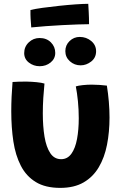

<svg xmlns="http://www.w3.org/2000/svg" viewBox="-20 -930 629 980"><path d="M434.5 -806.5Q412.5 -806.5 376.5 -805.2Q340.5 -804 298 -801.8Q255.5 -799.5 214 -796.5Q172.5 -793.5 139.5 -790Q137.5 -813 136.2 -835.2Q135 -857.5 135.5 -879Q157.5 -884.5 197 -890Q236.5 -895.5 281.8 -900.2Q327 -905 367 -907.8Q407 -910.5 430.5 -910.5Q431 -899 432.8 -869.2Q434.5 -839.5 434.5 -806.5ZM391.5 -596.5Q360 -596.5 336.8 -617.2Q313.5 -638 313.5 -669Q313.5 -699.5 335.2 -720.5Q357 -741.5 387 -741.5Q420.5 -741.5 445.5 -720.8Q470.5 -700 470.5 -668.5Q470.5 -635.5 445.5 -616Q420.5 -596.5 391.5 -596.5ZM182.5 -592Q151.5 -592 127.5 -610.5Q103.5 -629 103.5 -659Q103.5 -691.5 126.8 -713.8Q150 -736 182 -736Q217.5 -736 239.8 -713.8Q262 -691.5 262 -660Q262 -630.5 238.5 -611.2Q215 -592 182.5 -592ZM367 -489Q379 -493 402.2 -495.5Q425.5 -498 448 -498Q466.5 -498 489 -496.5Q511.5 -495 525.5 -493Q532 -452.5 535.5 -411.2Q539 -370 539 -330Q539 -256.5 526.2 -191.2Q513.5 -126 484.2 -76.5Q455 -27 406.8 1Q358.5 29 287.5 29Q211.5 29 162.8 -0.8Q114 -30.5 86.5 -83.8Q59 -137 48.2 -208.2Q37.5 -279.5 37.5 -362Q37.5 -398.5 39.2 -436.2Q41 -474 44 -511.5Q57 -512.5 78.2 -513.2Q99.5 -514 117 -513.5Q142 -513 167.2 -510.5Q192.5 -508 207 -503.5Q203.5 -469.5 201 -430.2Q198.5 -391 198.5 -351.5Q198.5 -285.5 207.2 -232.5Q216 -179.5 236.5 -148.5Q257 -117.5 292 -117.5Q324.5 -117.5 344.5 -145.5Q364.5 -173.5 373.2 -220.8Q382 -268 382 -326.5Q382 -370 377.8 -413Q373.5 -456 367 -489Z"/></svg>

Font: Grandstander
Style: Bold
Weight: 700
Designer: Tyler Finck
Foundry: Etcetera Type Co
Version: Version 1.200; ttfautohint (v1.8.3)